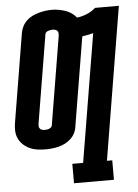

<svg xmlns="http://www.w3.org/2000/svg" viewBox="-62 -792 750 1044"><g transform="rotate(-5 313.0 -270.0)"><path d="M299 205V99H358L474 -599Q459 -595 444 -592Q429 -589 414 -587Q414 -586 414 -585.5Q414 -585 413 -584L333 -101Q331 -83 322.5 -66Q314 -49 300 -36Q286 -23 269 -14Q252 -5 234 -0.5Q216 4 198 6Q180 8 162 8Q139 8 117 5Q95 2 75.5 -7Q56 -16 40 -30.5Q24 -45 15 -64.5Q6 -84 5 -106.5Q4 -129 8 -151L88 -634Q91 -652 99.5 -669Q108 -686 122 -699.5Q136 -713 153.5 -721.5Q171 -730 189 -735Q207 -740 224.5 -742.5Q242 -745 261 -745Q280 -745 299 -741.5Q318 -738 335.5 -732Q353 -726 368 -715.5Q383 -705 394 -691Q421 -694 448 -705Q475 -716 496 -735H626L488 99H517V205ZM164 -98Q171 -98 177 -98.5Q183 -99 189 -101.5Q195 -104 200 -108Q205 -112 206 -118L286 -601Q287 -608 286.5 -615.5Q286 -623 281.5 -628Q277 -633 270 -635Q263 -637 256 -637Q250 -637 244 -636Q238 -635 232 -633Q226 -631 221 -627Q216 -623 215 -617L135 -134Q134 -127 134.5 -120Q135 -113 139.5 -107.5Q144 -102 150.5 -100Q157 -98 164 -98Z"/></g></svg>

Font: Iosevka Curly Slab HvEx
Style: Italic
Weight: 900
Width: 7
Italic angle: -9°
Monospace: yes
Designer: Belleve Invis
Foundry: Belleve Invis
Version: Version 11.1.0; ttfautohint (v1.8.3)